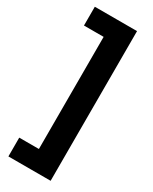

<svg xmlns="http://www.w3.org/2000/svg" viewBox="-258 -925 911 1142"><g transform="rotate(30 197.5 -354.0)"><path d="M26 160V31H161V-739H26V-868H316V160Z"/></g></svg>

Font: Encode Sans Wide
Style: ExtraBold
Weight: 800
Designer: Pablo Impallari, Andres Torresi
Foundry: Pablo Impallari, Andres Torresi
Version: Version 1.000; ttfautohint (v1.00) -l 8 -r 50 -G 200 -x 14 -